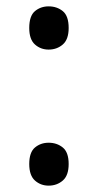

<svg xmlns="http://www.w3.org/2000/svg" viewBox="-20 -570 308 604"><path d="M72 -482Q72 -520 90 -535Q108 -550 133 -550Q159 -550 177.5 -535Q196 -520 196 -482Q196 -446 177.5 -430Q159 -414 133 -414Q108 -414 90 -430Q72 -446 72 -482ZM72 -54Q72 -91 90 -106Q108 -121 133 -121Q159 -121 177.5 -106Q196 -91 196 -54Q196 -18 177.5 -2Q159 14 133 14Q108 14 90 -2Q72 -18 72 -54Z"/></svg>

Font: Noto Sans Old Persian
Style: Regular
Weight: 400
Designer: Monotype Design Team
Foundry: Monotype Imaging Inc.
Version: Version 2.001; ttfautohint (v1.8.4.7-5d5b)